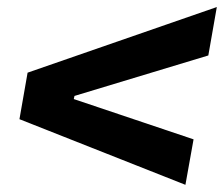

<svg xmlns="http://www.w3.org/2000/svg" viewBox="-20 -616 630 540"><path d="M501.5 -96.2 34.7 -280.8 57.6 -411.6 589.8 -596.2 565.9 -460 189.5 -346.2 187.5 -337.4 524.4 -224.1Z"/></svg>

Font: CaskaydiaCove NF
Style: Bold Italic
Weight: 700
Italic angle: -10°
Designer: Aaron Bell
Foundry: Saja Typeworks
Version: Version 2111.001; VTT 6.35;Nerd Fonts 3.2.1